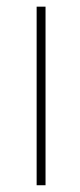

<svg xmlns="http://www.w3.org/2000/svg" viewBox="-20 -548 238 568"><path d="M114.7 -528.3V0H88.4V-528.3Z"/></svg>

Font: Vazirmatn UI FD Thin
Style: Regular
Weight: 100
Designer: Saber Rastikerdar
Foundry: Saber Rastikerdar
Version: Version 33.003